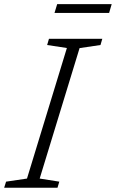

<svg xmlns="http://www.w3.org/2000/svg" viewBox="-44 -880 544 900"><path d="M269.5 -655 177 -669 185.5 -698H435.5L427 -669L329 -654.5L142 -43L234 -28.5L225.5 0H-24.5L-15.5 -28.5L82.5 -43ZM211.5 -819.5 224 -860.5H479.5L467.5 -819.5Z"/></svg>

Font: Newsreader 9pt Light
Style: Italic
Weight: 300
Italic angle: -17°
Designer: Hugues Gentile
Foundry: Production Type
Version: Version 1.003